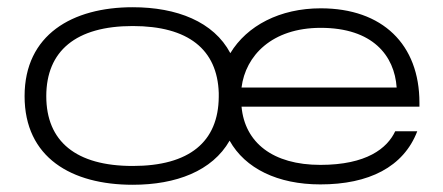

<svg xmlns="http://www.w3.org/2000/svg" viewBox="-20 -498 1226 531"><path d="M866 12C1000 12 1096 -36 1134 -135H1073C1051 -88 994 -42 866 -42C734 -42 657 -104 648 -203H1140V-214C1140 -375 1038 -475 867 -475C754 -475 663 -427 617 -351C571 -438 469 -478 347 -478C180 -478 48 -402 48 -232C48 -62 178 13 347 13C467 13 567 -25 615 -109C658 -32 748 12 866 12ZM347 -39C190 -39 108 -107 108 -232C108 -357 190 -426 347 -426C501 -426 581 -361 585 -241V-230C584 -106 504 -39 347 -39ZM648 -256C659 -344 732 -421 867 -421C1011 -421 1071 -344 1077 -256Z"/></svg>

Font: Stint Ultra Expanded
Style: Regular
Weight: 400
Width: 7
Designer: Astigmatic (AOETI)
Foundry: Astigmatic (AOETI)
Version: Version 1.000